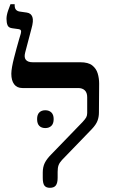

<svg xmlns="http://www.w3.org/2000/svg" viewBox="-20 -889 546 916"><path d="M218 7Q200 7 192 -3.5Q184 -14 184 -41V-66Q184 -92 193.5 -111.5Q203 -131 226 -154L374 -307Q387 -321 391.5 -329.5Q396 -338 396 -350V-425Q396 -447 384.5 -458Q373 -469 353 -469H87Q61 -469 47.5 -487Q34 -505 34 -537Q34 -550 37.5 -570Q41 -590 47 -613Q53 -636 59 -658.5Q65 -681 70.5 -699.5Q76 -718 79 -728Q82 -739 79.5 -744Q77 -749 69 -750L40 -754Q21 -756 16 -768.5Q11 -781 11 -799Q11 -816 18.5 -838Q26 -860 30 -869H50V-864Q50 -850 56 -843Q62 -836 73 -834L108 -829Q128 -826 134.5 -808Q141 -790 130 -752L100 -638Q94 -615 103.5 -603.5Q113 -592 136 -592H363Q401 -592 420 -577Q439 -562 446 -539Q453 -516 453 -490L452 -352Q452 -331 445 -312.5Q438 -294 418 -273L276 -126Q264 -113 259.5 -101Q255 -89 255 -69V-41Q255 -16 246.5 -4.5Q238 7 218 7ZM157 -321Q157 -342 167.5 -352.5Q178 -363 196 -363Q214 -363 225 -352.5Q236 -342 236 -321Q236 -299 225 -288.5Q214 -278 196 -278Q178 -278 167.5 -288.5Q157 -299 157 -321Z"/></svg>

Font: Noto Serif Hebrew Medium
Style: Regular
Weight: 500
Version: Version 2.003